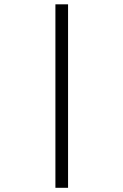

<svg xmlns="http://www.w3.org/2000/svg" viewBox="-20 -643 582 905"><path d="M241.2 -622.6H300.8V242.2H241.2Z"/></svg>

Font: XL-Viking
Style: Regular
Weight: 400
Foundry: Ascender Corporation
Version: Version 1.10 March 23, 2015